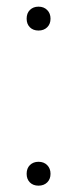

<svg xmlns="http://www.w3.org/2000/svg" viewBox="-20 -566 238 591"><path d="M62 -31Q62 -48 72.2 -58Q82.5 -68 98.5 -68Q115 -68 125.2 -57.8Q135.5 -47.5 135.5 -31Q135.5 -14.5 125.2 -4.5Q115 5.5 98.5 5.5Q82 5.5 72 -4.5Q62 -14.5 62 -31ZM62 -508.5Q62 -525.5 72.2 -535.5Q82.5 -545.5 98.5 -545.5Q115 -545.5 125.2 -535.2Q135.5 -525 135.5 -508.5Q135.5 -492 125.2 -482Q115 -472 98.5 -472Q82 -472 72 -482Q62 -492 62 -508.5Z"/></svg>

Font: Encode Sans Semi Condensed ExLight
Style: Regular
Weight: 275
Width: 4
Designer: Multiple Designers
Foundry: Impallari Type
Version: Version 2.000